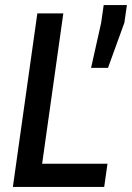

<svg xmlns="http://www.w3.org/2000/svg" viewBox="-20 -741 523 761"><path d="M31 0ZM31 0 128 -688H231L147 -92H406L393 0ZM341 -472 381 -651 391 -721H483L473 -651L408 -472Z"/></svg>

Font: Assailand Medium
Style: Italic
Weight: 500
Italic angle: -8°
Designer: Hector Gatti with collaboration of the Omnibus-Type team
Foundry: Omnibus-Type
Version: Version 0.072;October 19, 2019;FontCreator 12.0.0.2547 64-bi